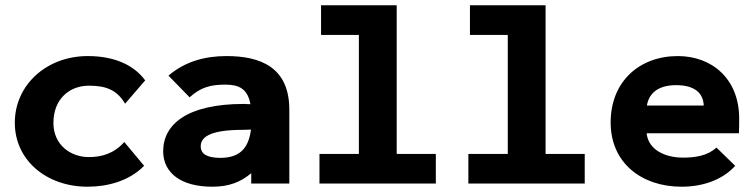

<svg xmlns="http://www.w3.org/2000/svg" viewBox="-20 -694 2855 726"><path d="M311 12C386 12 468 -9 525 -67L450 -157C410 -112 362 -100 316 -100C247 -100 182 -146 182 -229C182 -322 245 -370 316 -370C378 -370 421 -356 453 -302L529 -390C486 -449 411 -482 312 -482C155 -482 36 -372 36 -230C36 -88 156 12 311 12Z M782 12C846 12 889 -5 930 -39V0H1074V-279C1074 -440 965 -482 836 -482C756 -482 680 -462 617 -408L697 -326C740 -365 778 -374 832 -374C883 -374 916 -359 927 -300C917 -300 907 -301 902 -301C686 -301 597 -223 597 -122C597 -40 665 12 782 12ZM739 -141C739 -171 765 -203 897 -203C905 -203 917 -204 929 -204C919 -126 880 -97 811 -97C765 -98 739 -110 739 -141Z M1188 0H1628V-112H1480V-674H1194V-562H1337V-112H1188Z M1751 0H2191V-112H2043V-674H1757V-562H1900V-112H1751Z M2557 12C2635 12 2710 -12 2760 -67L2689 -136C2656 -105 2609 -98 2563 -98C2495 -98 2432 -127 2425 -190H2774C2775 -205 2775 -231 2775 -246C2775 -396 2672 -482 2543 -482C2398 -482 2289 -386 2289 -231C2289 -78 2406 12 2557 12ZM2426 -295C2435 -347 2475 -372 2537 -372C2600 -372 2639 -347 2641 -295Z"/></svg>

Font: Inconsolata SemiExpanded Black
Style: Regular
Weight: 900
Width: 6
Monospace: yes
Designer: Raph Levien, Cyreal, Brenton Simpson
Foundry: Raph Levien, Cyreal, Google
Version: Version 3.100